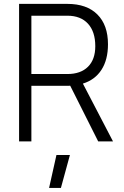

<svg xmlns="http://www.w3.org/2000/svg" viewBox="-20 -713 626 968"><path d="M76.2 0V-693.4H319.8Q417.5 -693.4 470.9 -640.1Q524.4 -586.9 524.4 -489.7Q524.4 -412.1 491.7 -361.3Q459 -310.5 397.9 -291.5L549.8 0H475.1L334 -280.8Q327.1 -280.3 319.8 -280.3H138.2V0ZM319.8 -633.8H138.2V-339.8H319.8Q386.7 -339.8 423.6 -376.5Q460.4 -413.1 460.4 -480Q460.4 -553.2 423.6 -593.5Q386.7 -633.8 319.8 -633.8ZM227.5 234.4 264.6 68.4H332.5L287.1 234.4Z"/></svg>

Font: Caskaydia Cove Light
Style: Regular
Weight: 300
Monospace: yes
Designer: Aaron Bell
Foundry: Saja Typeworks
Version: Version 4.300; ttfautohint (v1.8.3)